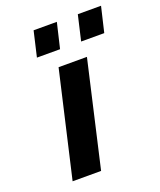

<svg xmlns="http://www.w3.org/2000/svg" viewBox="-131 -775 713 857"><g transform="rotate(-20 226.0 -346.5)"><path d="M423.8 -573.2H314L341.8 -692.9H452.1ZM213.9 -573.2H104L131.8 -692.9H242.2ZM200.2 0H64.9L180.2 -500H314.9Z"/></g></svg>

Font: Perun
Style: Bold Italic
Weight: 700
Italic angle: -12°
Foundry: Copyright (c) Stefan Peev, Context Ltd, 2016
Version: Version 001.000